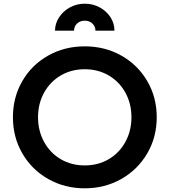

<svg xmlns="http://www.w3.org/2000/svg" viewBox="-20 -1008 918 1040"><path d="M50 -373Q50 -481 101 -569Q152 -657 241 -707Q330 -757 439 -757Q548 -757 637 -707Q726 -657 777.5 -569Q829 -481 829 -373Q829 -265 777.5 -177Q726 -89 637 -38.5Q548 12 439 12Q330 12 241 -38.5Q152 -89 101 -177Q50 -265 50 -373ZM439 -112Q511 -112 568.5 -145.5Q626 -179 659 -239Q692 -299 692 -373Q692 -447 659 -506.5Q626 -566 568.5 -599.5Q511 -633 439 -633Q367 -633 309.5 -599.5Q252 -566 219 -506.5Q186 -447 186 -373Q186 -299 219 -239Q252 -179 309.5 -145.5Q367 -112 439 -112ZM439 -988Q483 -988 520 -968Q557 -948 578.5 -914.5Q600 -881 600 -842H497Q497 -865 480.5 -880.5Q464 -896 439 -896Q414 -896 397.5 -880.5Q381 -865 381 -842H278Q278 -880 300 -914Q322 -948 359 -968Q396 -988 439 -988Z"/></svg>

Font: Evergrow Sans
Style: Bold
Weight: 700
Foundry: 10Web
Version: Version 1.000